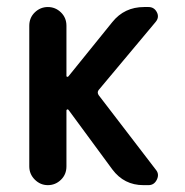

<svg xmlns="http://www.w3.org/2000/svg" viewBox="-20 -540 540 560"><path d="M65.4 -54.7V-464.8Q65.4 -488.3 81.5 -503.9Q97.7 -519.5 119.6 -519.5Q141.6 -519.5 157.7 -503.9Q173.8 -488.3 173.8 -464.8V-318.4Q173.8 -316.4 175.8 -315.9Q177.7 -315.4 179.7 -317.4L307.6 -475.6Q342.8 -519.5 400.4 -519.5H413.1Q429.7 -519.5 437.5 -504.4Q445.3 -489.3 433.6 -475.6L267.6 -277.3Q262.7 -270.5 267.6 -262.7L434.6 -44.9Q445.3 -32.2 437.5 -16.1Q429.7 0 413.1 0H398.4Q341.8 0 307.6 -45.9L179.7 -219.7Q177.7 -221.7 175.8 -220.7Q173.8 -219.7 173.8 -217.8V-54.7Q173.8 -31.2 157.7 -15.6Q141.6 0 119.6 0Q97.7 0 81.5 -16.1Q65.4 -32.2 65.4 -54.7Z"/></svg>

Font: Rounded Mgen+ 1mn medium
Style: Regular
Weight: 500
Designer: [Source Han Sans]
Ryoko NISHIZUKA  (kana & ideographs); Paul D. Hunt (Latin, Greek & Cyrillic); Wenlong ZHANG  (bopomofo
Version: Version 1.059.20150602